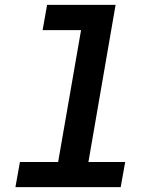

<svg xmlns="http://www.w3.org/2000/svg" viewBox="-20 -770 627 790"><path d="M173.8 -750 155.3 -646H313.5L219.2 -103.5H62L43.5 0H476.6L495.1 -103.5H343.8L455.6 -750Z"/></svg>

Font: Roboto Mono SemiBold
Style: Italic
Weight: 600
Italic angle: -10°
Monospace: yes
Designer: Google
Version: Version 3.000